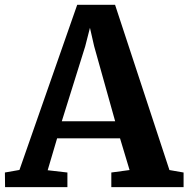

<svg xmlns="http://www.w3.org/2000/svg" viewBox="-33 -767 772 787"><path d="M46.7 -70.4 283.5 -747.4H438.6L661.5 -70L719.5 -59.9V0H423.3V-59.9L498.1 -70L459 -200H201.1L162.4 -69.2L243.3 -59.9V0H-12.2L-12.9 -59.9ZM439 -270 352.8 -578 335.7 -653 316.2 -576.8 220.3 -270Z"/></svg>

Font: Merriweather Light
Style: Regular
Weight: 300
Version: Version 2.100